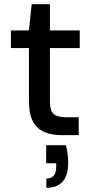

<svg xmlns="http://www.w3.org/2000/svg" viewBox="-20 -644 441 915"><path d="M274 0Q226 0 191 -15Q156 -30 137 -65Q118 -100 118 -160V-415H32V-499H118L131 -624H218V-499H360V-415H218V-159Q218 -116 236 -100.5Q254 -85 298 -85H355V0ZM201 251V207Q226 207 237 192Q248 177 248 148V134H200V48H294Q300 70 302.5 91Q305 112 305 130Q305 192 278.5 221.5Q252 251 201 251Z"/></svg>

Font: DM Sans 20pt Medium
Style: Regular
Weight: 500
Version: Version 4.004;gftools[0.9.30]